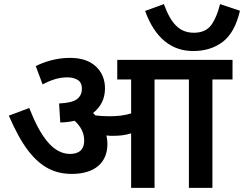

<svg xmlns="http://www.w3.org/2000/svg" viewBox="-20 -913 1186 933"><path d="M1049.3 -893.1C1038.6 -849.1 1023.9 -814.9 1005.9 -790.5C987.3 -766.1 959.5 -753.9 922.4 -753.9C852.5 -753.9 811 -797.9 776.4 -893.1L685.1 -859.9C734.4 -723.6 816.9 -665 918.9 -665C975.1 -665 1022.5 -679.7 1062 -709.5C1101.6 -739.3 1129.4 -789.6 1146 -860.8ZM502 -213.9C502 -227.1 500.5 -240.7 497.1 -254.9C507.3 -253.4 516.6 -252.9 524.9 -252.9C558.1 -252.9 587.9 -255.4 617.2 -265.1V0H731V-526.9H897.9V0H1012.2V-526.9H1109.9V-622.1H549.8V-526.9H617.2V-361.8C583.5 -351.6 551.3 -348.1 509.8 -348.1C486.3 -348.1 463.9 -349.6 443.8 -352.1C439.9 -356.4 436 -360.4 432.1 -363.8C470.7 -394 490.2 -434.1 490.2 -483.9C490.2 -526.4 475.6 -562 446.3 -589.8C416.5 -617.7 374.5 -631.8 319.8 -631.8C251 -631.8 191.4 -610.8 153.8 -591.8L187 -502.9C225.6 -522.9 262.7 -537.1 308.1 -537.1C326.2 -537.1 342.3 -533.2 356.4 -525.4C370.6 -517.1 377.9 -502.9 377.9 -481.9C377.9 -460 370.1 -443.4 354 -431.2C337.9 -418.9 309.1 -412.1 267.1 -410.2L272.9 -317.9C298.3 -318.4 321.8 -321.3 342.8 -326.2C372.6 -298.3 389.2 -267.6 389.2 -229C389.2 -186 363.8 -165 320.8 -165C239.3 -165 178.2 -245.1 122.1 -388.2L22.9 -351.1C53.7 -279.3 85 -222.7 116.7 -181.2C180.2 -98.6 247.6 -67.9 329.1 -67.9C437 -67.9 502 -119.6 502 -213.9Z"/></svg>

Font: Noto Reveo Sans
Style: Regular
Weight: 600
Designer: Monotype Design Team
Foundry: Monotype Imaging Inc.
Version: Version 2.007